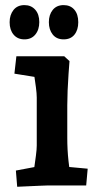

<svg xmlns="http://www.w3.org/2000/svg" viewBox="-20 -709 377 734"><path d="M45.7 5 40.7 -57 162.9 -80 104.5 -29Q107.1 -41.5 110.6 -65.3Q114.1 -89.1 117.3 -113.8Q120.5 -138.5 120.5 -152.5V-336.3Q120.5 -350.5 117.3 -375.5Q114.2 -400.5 110 -426.9Q105.9 -453.4 102.9 -471.5L161.6 -407.1L35.1 -427.4L42.6 -494H225.5L245.7 -475.4Q244.1 -456.5 242 -425.9Q239.8 -395.3 238.5 -363.1Q237.2 -330.9 237.2 -306.3V-182.5Q237.2 -135.8 241.8 -94.5Q246.4 -53.2 250 -31.4L192.6 -75.4L315.2 -64.1L309.5 0H162.1Q155.3 0 134.7 1Q114.1 2 89.7 3Q65.4 4 45.7 5ZM73.4 -558.5Q47.2 -558.5 32 -576.6Q16.8 -594.6 16.8 -623.9Q16.8 -652.1 31.6 -670.8Q46.5 -689.5 73.4 -689.5Q98.9 -689.5 114.5 -672.1Q130.2 -654.7 130.2 -624.5Q130.2 -595.3 115 -576.9Q99.9 -558.5 73.4 -558.5ZM223.4 -558.5Q196.1 -558.5 181.5 -577.1Q166.8 -595.6 166.8 -624.2Q166.8 -652.7 181.6 -671.1Q196.5 -689.5 223.3 -689.5Q249.1 -689.5 264.1 -672.1Q279.2 -654.7 279.2 -624.1Q279.2 -594.6 264.7 -576.6Q250.2 -558.5 223.4 -558.5Z"/></svg>

Font: Andada Pro
Style: Regular
Weight: 400
Designer: Carolina Giovagnoli
Foundry: Huerta Tipografica
Version: Version 3.003